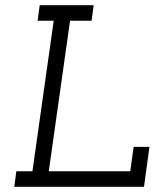

<svg xmlns="http://www.w3.org/2000/svg" viewBox="-20 -720 610 740"><path d="M43 -60 35 0H535L556 -154H495L482 -60H168L250 -640H333L341 -700H133L125 -640H187L105 -60Z"/></svg>

Font: Josefin Slab Thin SemiBold
Style: Italic
Weight: 600
Italic angle: -12°
Version: Version 2.000